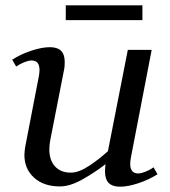

<svg xmlns="http://www.w3.org/2000/svg" viewBox="-20 -688 640 724"><path d="M433 16Q404 16 390 2Q376 -12 376 -42Q376 -48 376.5 -55Q377 -62 378 -69Q338 -38 291 -11.5Q244 15 206 15Q145 15 108.5 -18Q72 -51 72 -104Q72 -111 73 -119Q74 -127 75 -134L126 -398Q129 -413 129 -424Q129 -460 99 -460Q88 -460 71.5 -453.5Q55 -447 41 -437L26 -463Q59 -484 98.5 -497Q138 -510 167 -510Q187 -510 199.5 -504Q212 -498 218 -485.5Q224 -473 224 -453Q224 -446 223.5 -438.5Q223 -431 221 -422L170 -162Q168 -152 167 -143Q166 -134 166 -125Q166 -84 187.5 -60.5Q209 -37 247 -37Q277 -37 315 -62Q353 -87 387 -118L462 -500H552L474 -96Q471 -81 471 -70Q471 -34 501 -34Q512 -34 528.5 -40.5Q545 -47 559 -57L574 -31Q541 -10 501.5 3Q462 16 433 16ZM228 -612V-668H517V-612Z"/></svg>

Font: Wittgenstein
Style: Italic
Weight: 400
Italic angle: -11°
Designer: Jörg Drees
Foundry: Jörg Drees
Version: Version 1.500